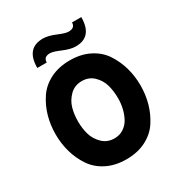

<svg xmlns="http://www.w3.org/2000/svg" viewBox="-212 -1061 1140 1218"><g transform="rotate(-30 358.5 -452.5)"><path d="M439 -769Q401 -769 348.5 -791.5Q296 -814 274 -814Q227 -814 227 -773H158Q158 -917 281 -917Q320 -917 371.5 -895Q423 -873 446 -873Q493 -873 493 -913H561Q561 -769 439 -769ZM360 12Q278 12 216 -19.5Q154 -51 118.5 -104.5Q83 -158 65.5 -220Q48 -282 48 -350Q48 -418 65.5 -480Q83 -542 118.5 -595.5Q154 -649 216 -680.5Q278 -712 360 -712Q441 -712 503 -680.5Q565 -649 600 -595.5Q635 -542 652.5 -480Q670 -418 670 -350Q670 -282 652.5 -220Q635 -158 600 -104.5Q565 -51 503 -19.5Q441 12 360 12ZM360 -141Q398 -141 427.5 -160.5Q457 -180 473.5 -211.5Q490 -243 498 -278.5Q506 -314 506 -350Q506 -403 493.5 -448Q481 -493 446.5 -526.5Q412 -560 360 -560Q307 -560 272 -525Q237 -490 224.5 -445.5Q212 -401 212 -350Q212 -298 225 -253.5Q238 -209 273 -175Q308 -141 360 -141Z"/></g></svg>

Font: Overpass Heavy
Style: Regular
Weight: 900
Designer: Delve Withrington, Thomas Jockin
Foundry: Delve Fonts
Version: Version 3.000;DELV;Overpass